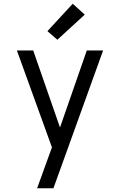

<svg xmlns="http://www.w3.org/2000/svg" viewBox="-20 -821 640 1024"><path d="M178 183Q191 148 203.5 112.5Q216 77 229 42L257 -35L70 -552H157L300 -141L443 -552H530L265 183ZM286 -609 233 -655 368 -801 432 -743Z"/></svg>

Font: Monocode
Style: Regular
Weight: 400
Designer: Belleve Invis
Foundry: Belleve Invis
Version: Version 16.1.0; ttfautohint (v1.8.4)